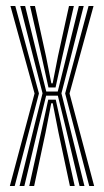

<svg xmlns="http://www.w3.org/2000/svg" viewBox="-20 -620 346 640"><path d="M45.2 0 96 -206.5 121.8 -309 94.5 -415.5 47.5 -600H63.8L107.5 -421.8L134.2 -315H172.5L198.5 -420.2L242.8 -600H259L211.8 -413.5L184.8 -309L210.2 -206.8L261.5 0H245.2L198.5 -196.2L172.8 -301.2H133.8L108 -196.5L61.2 0ZM12.8 0 95.2 -308.5 14.8 -600H31L109.8 -308.5L29 0ZM277.5 0 197.2 -308.5 275.2 -600H291.8L211.8 -308.5L293.8 0ZM141.5 -328.5 119.8 -427 80.2 -600H96.5L133.2 -433L151.2 -342.2H155.5L173.2 -432.5L210 -600H226.2L186.5 -425.8L165.2 -328.5ZM77.5 0 119 -188 140.8 -287.8H165.8L187.5 -188.5L229 0H213L175 -178L155.8 -275.8H150.8L131.8 -177.8L93.8 0Z"/></svg>

Font: Big Shoulders Inline Display Medium
Style: Regular
Weight: 500
Designer: Patric King
Foundry: XO Type Co
Version: Version 1.000